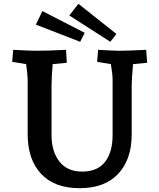

<svg xmlns="http://www.w3.org/2000/svg" viewBox="-20 -971 835 1006"><path d="M125 -267V-554Q125 -575 117 -635L44 -647L49 -710Q139 -705 167 -705Q234 -705 302 -709L326 -710L330 -642L256 -635Q250 -563 250 -524V-263Q250 -178 291 -125Q332 -72 410 -72Q491 -72 530.5 -123Q570 -174 570 -263V-554Q570 -581 561 -635L489 -647L494 -710Q582 -705 602 -705Q654 -705 746 -710L751 -642L677 -635Q670 -553 670 -524V-267Q670 -136 599.5 -60.5Q529 15 397 15Q265 15 195 -60.5Q125 -136 125 -267ZM343 -890 391 -951 590 -793 558 -752ZM168 -842 202 -913 424 -799 400 -752Z"/></svg>

Font: Andada Pro
Style: Bold
Weight: 700
Designer: Carolina Giovagnoli
Foundry: Huerta Tipografica
Version: Version 3.005; ttfautohint (v1.8.4)